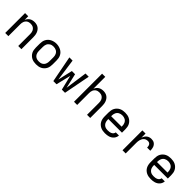

<svg xmlns="http://www.w3.org/2000/svg" viewBox="324 -2139 3552 3552"><g transform="rotate(45 2100.0 -363.5)"><path d="M88 0V-520H171V-424Q181 -448 197 -468.5Q213 -489 234 -502.5Q255 -516 280.5 -522Q306 -528 332 -528Q358 -528 384.5 -521.5Q411 -515 433 -500Q455 -485 471 -462.5Q487 -440 496 -415Q505 -390 508.5 -363.5Q512 -337 512 -310V0H429V-310Q429 -328 426.5 -346.5Q424 -365 417 -382Q410 -399 398 -413.5Q386 -428 370.5 -437.5Q355 -447 336.5 -451Q318 -455 300 -455Q282 -455 263.5 -451Q245 -447 229.5 -437.5Q214 -428 202 -413.5Q190 -399 183 -382Q176 -365 173.5 -346.5Q171 -328 171 -310V0Z M900 8Q871 8 841.5 3Q812 -2 786 -15Q760 -28 738.5 -49Q717 -70 703.5 -96Q690 -122 685 -151.5Q680 -181 680 -210V-310Q680 -339 685 -368.5Q690 -398 703.5 -424Q717 -450 738.5 -471Q760 -492 786.5 -505Q813 -518 842 -524.5Q871 -531 900 -531Q929 -531 958 -524.5Q987 -518 1013.5 -505Q1040 -492 1061.5 -471Q1083 -450 1096.5 -424Q1110 -398 1115 -368.5Q1120 -339 1120 -310V-210Q1120 -181 1115 -151.5Q1110 -122 1096.5 -96Q1083 -70 1061.5 -49Q1040 -28 1014 -15Q988 -2 958.5 3Q929 8 900 8ZM900 -66Q919 -66 937.5 -69.5Q956 -73 973 -82Q990 -91 1002.5 -105Q1015 -119 1023 -136.5Q1031 -154 1034 -172.5Q1037 -191 1037 -210V-310Q1037 -329 1034 -348Q1031 -367 1023 -384Q1015 -401 1002 -415.5Q989 -430 972 -438.5Q955 -447 936 -451Q917 -455 898 -455Q879 -455 860.5 -451Q842 -447 826 -437.5Q810 -428 797 -414Q784 -400 776.5 -383Q769 -366 766 -347.5Q763 -329 763 -310V-210Q763 -191 766 -172.5Q769 -154 777 -136.5Q785 -119 797.5 -105Q810 -91 827 -82Q844 -73 862.5 -69.5Q881 -66 900 -66Z M1347 0 1247 -520H1331L1392 -86L1458 -374H1542L1608 -86L1669 -520H1753L1653 0H1570L1500 -289L1430 0Z M1888 0V-735H1971V-424Q1981 -448 1997 -468.5Q2013 -489 2034 -502.5Q2055 -516 2080.5 -522Q2106 -528 2132 -528Q2158 -528 2184.5 -521.5Q2211 -515 2233 -500Q2255 -485 2271 -462.5Q2287 -440 2296 -415Q2305 -390 2308.5 -363.5Q2312 -337 2312 -310V0H2229V-310Q2229 -328 2226.5 -346.5Q2224 -365 2217 -382Q2210 -399 2198 -413.5Q2186 -428 2170.5 -437.5Q2155 -447 2136.5 -451Q2118 -455 2100 -455Q2082 -455 2063.5 -451Q2045 -447 2029.5 -437.5Q2014 -428 2002 -413.5Q1990 -399 1983 -382Q1976 -365 1973.5 -346.5Q1971 -328 1971 -310V0Z M2702 8Q2673 8 2643.5 3Q2614 -2 2587.5 -15Q2561 -28 2539.5 -48.5Q2518 -69 2504.5 -95.5Q2491 -122 2485.5 -151Q2480 -180 2480 -210V-310Q2480 -339 2485 -368.5Q2490 -398 2503.5 -424Q2517 -450 2538.5 -471Q2560 -492 2586 -505Q2612 -518 2641.5 -523Q2671 -528 2700 -528Q2729 -528 2758.5 -523Q2788 -518 2814 -505Q2840 -492 2861.5 -471Q2883 -450 2896.5 -424Q2910 -398 2915 -368.5Q2920 -339 2920 -310V-223H2563V-210Q2563 -191 2566 -172Q2569 -153 2577 -136Q2585 -119 2598.5 -104.5Q2612 -90 2628.5 -81.5Q2645 -73 2664 -69.5Q2683 -66 2702 -66Q2724 -66 2745 -69Q2766 -72 2785.5 -81Q2805 -90 2819 -107Q2833 -124 2835 -146H2918Q2916 -121 2906.5 -98Q2897 -75 2881 -56.5Q2865 -38 2844 -25Q2823 -12 2799.5 -4.5Q2776 3 2751.5 5.5Q2727 8 2702 8ZM2563 -297H2837V-310Q2837 -329 2834 -347.5Q2831 -366 2823 -383.5Q2815 -401 2802.5 -415Q2790 -429 2773 -438Q2756 -447 2737.5 -451Q2719 -455 2700 -455Q2681 -455 2662.5 -451Q2644 -447 2627 -438Q2610 -429 2597.5 -415Q2585 -401 2577 -383.5Q2569 -366 2566 -347.5Q2563 -329 2563 -310Z M3157 0V-520H3240V-412Q3248 -436 3261.5 -458Q3275 -480 3294 -496Q3313 -512 3337.5 -520Q3362 -528 3387 -528Q3408 -528 3429 -523.5Q3450 -519 3467 -507Q3484 -495 3496.5 -477.5Q3509 -460 3515.5 -440Q3522 -420 3524.5 -399Q3527 -378 3527 -357H3444Q3444 -374 3441 -391.5Q3438 -409 3429 -424Q3420 -439 3404 -446.5Q3388 -454 3370 -454Q3349 -454 3329 -448Q3309 -442 3293 -428Q3277 -414 3266.5 -396Q3256 -378 3250 -358Q3244 -338 3242 -317Q3240 -296 3240 -276V0Z M3902 8Q3873 8 3843.5 3Q3814 -2 3787.5 -15Q3761 -28 3739.5 -48.5Q3718 -69 3704.5 -95.5Q3691 -122 3685.5 -151Q3680 -180 3680 -210V-310Q3680 -339 3685 -368.5Q3690 -398 3703.5 -424Q3717 -450 3738.5 -471Q3760 -492 3786 -505Q3812 -518 3841.5 -523Q3871 -528 3900 -528Q3929 -528 3958.5 -523Q3988 -518 4014 -505Q4040 -492 4061.5 -471Q4083 -450 4096.5 -424Q4110 -398 4115 -368.5Q4120 -339 4120 -310V-223H3763V-210Q3763 -191 3766 -172Q3769 -153 3777 -136Q3785 -119 3798.5 -104.5Q3812 -90 3828.5 -81.5Q3845 -73 3864 -69.5Q3883 -66 3902 -66Q3924 -66 3945 -69Q3966 -72 3985.5 -81Q4005 -90 4019 -107Q4033 -124 4035 -146H4118Q4116 -121 4106.5 -98Q4097 -75 4081 -56.5Q4065 -38 4044 -25Q4023 -12 3999.5 -4.5Q3976 3 3951.5 5.5Q3927 8 3902 8ZM3763 -297H4037V-310Q4037 -329 4034 -347.5Q4031 -366 4023 -383.5Q4015 -401 4002.5 -415Q3990 -429 3973 -438Q3956 -447 3937.5 -451Q3919 -455 3900 -455Q3881 -455 3862.5 -451Q3844 -447 3827 -438Q3810 -429 3797.5 -415Q3785 -401 3777 -383.5Q3769 -366 3766 -347.5Q3763 -329 3763 -310Z"/></g></svg>

Font: Iosevka Custom Extended
Style: Regular
Weight: 400
Width: 7
Monospace: yes
Designer: Belleve Invis
Foundry: Belleve Invis
Version: Version 11.2.4; ttfautohint (v1.8.4)